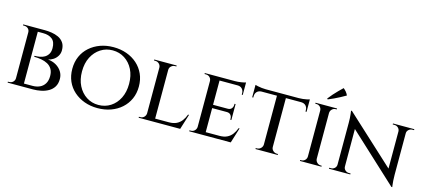

<svg xmlns="http://www.w3.org/2000/svg" viewBox="-62 -1355 4232 1911"><g transform="rotate(15 2054.5 -399.5)"><path d="M140 -600H274Q305 -600 342 -594.5Q379 -589 412 -574Q445 -559 466.5 -529Q488 -499 488 -450Q488 -418 472 -391.5Q456 -365 431 -348.5Q406 -332 378 -326Q425 -322 462 -300.5Q499 -279 520.5 -245Q542 -211 542 -169Q542 -121 522 -88.5Q502 -56 468 -36.5Q434 -17 393 -8.5Q352 0 311 0H199Q199 0 199.5 -8.5Q200 -17 200 -25Q200 -33 200 -33H296Q337 -33 369.5 -47.5Q402 -62 421.5 -93Q441 -124 441 -172Q441 -216 423.5 -244.5Q406 -273 377 -288.5Q348 -304 312 -310.5Q276 -317 238 -317V-327Q264 -327 291 -331.5Q318 -336 340.5 -349Q363 -362 377.5 -385.5Q392 -409 392 -447Q392 -511 357 -539Q322 -567 263 -567H149Q149 -568 146.5 -576Q144 -584 142 -592Q140 -600 140 -600ZM208 -600V0H118V-600ZM121 -64V0H49V-10Q49 -10 54.5 -10Q60 -10 60 -10Q86 -10 102 -26Q118 -42 118 -64ZM121 -536H118Q118 -560 102 -575Q86 -590 60 -590Q60 -590 54.5 -590Q49 -590 49 -590V-600H121Z M977 -614Q1051 -614 1113.5 -591.5Q1176 -569 1222.5 -527.5Q1269 -486 1295 -428.5Q1321 -371 1321 -300Q1321 -229 1295 -171.5Q1269 -114 1222.5 -72.5Q1176 -31 1113.5 -8.5Q1051 14 977 14Q904 14 842 -8.5Q780 -31 733 -72.5Q686 -114 660.5 -171.5Q635 -229 635 -300Q635 -371 660.5 -428.5Q686 -486 733 -527.5Q780 -569 842 -591.5Q904 -614 977 -614ZM977 -19Q1047 -19 1102 -54.5Q1157 -90 1188.5 -153Q1220 -216 1220 -300Q1220 -385 1188.5 -447.5Q1157 -510 1102 -545.5Q1047 -581 977 -581Q909 -581 854 -545.5Q799 -510 767 -447.5Q735 -385 735 -300Q735 -216 767 -153Q799 -90 854 -54.5Q909 -19 977 -19Z M1560 -600V0H1469V-600ZM1817 -34 1824 0H1558V-34ZM1876 -157 1827 0H1668L1701 -34Q1748 -34 1779.5 -49.5Q1811 -65 1832 -93Q1853 -121 1866 -157ZM1471 -64 1482 0H1399V-10Q1399 -10 1405.5 -10Q1412 -10 1413 -10Q1437 -10 1452.5 -26Q1468 -42 1469 -64ZM1557 -536V-600H1630V-590Q1629 -590 1623.5 -590Q1618 -590 1618 -590Q1594 -590 1577 -574.5Q1560 -559 1560 -536ZM1471 -536H1469Q1468 -559 1451.5 -574.5Q1435 -590 1411 -590Q1411 -590 1405 -590Q1399 -590 1399 -590V-600H1471Z M2081 -600V0H1990V-600ZM2338 -34 2345 0H2079V-34ZM2296 -316V-282H2079V-316ZM2341 -600V-566H2079V-600ZM2397 -157 2348 0H2189L2222 -34Q2269 -34 2300.5 -49.5Q2332 -65 2353 -93Q2374 -121 2387 -157ZM2296 -284V-217H2285V-228Q2285 -251 2271.5 -266.5Q2258 -282 2232 -282V-284ZM2296 -381V-314H2232V-316Q2258 -316 2271.5 -332Q2285 -348 2285 -370V-381ZM2341 -569V-487H2331V-500Q2331 -529 2314 -547.5Q2297 -566 2267 -566V-569ZM2341 -616V-590L2230 -600Q2261 -600 2295 -605.5Q2329 -611 2341 -616ZM1992 -64 2003 0H1920V-10Q1920 -10 1926.5 -10Q1933 -10 1934 -10Q1958 -10 1973.5 -26Q1989 -42 1990 -64ZM1992 -537H1990Q1989 -560 1973.5 -575Q1958 -590 1934 -590Q1933 -590 1926.5 -590Q1920 -590 1920 -590V-600H2003Z M2764 -597V0H2672V-597ZM2998 -601V-568H2438V-601ZM2998 -570V-489H2987V-502Q2987 -531 2970 -549Q2953 -567 2923 -568V-570ZM2998 -617V-591L2888 -601Q2907 -601 2929.5 -603.5Q2952 -606 2970.5 -610Q2989 -614 2998 -617ZM2674 -64V0H2603V-10Q2604 -10 2609.5 -10Q2615 -10 2615 -10Q2638 -10 2654.5 -26Q2671 -42 2672 -64ZM2761 -64H2764Q2764 -42 2781 -26Q2798 -10 2821 -10Q2821 -10 2826.5 -10Q2832 -10 2832 -10V0H2761ZM2513 -570V-568Q2483 -567 2466 -549Q2449 -531 2449 -502V-489H2438V-570ZM2438 -617Q2447 -614 2465.5 -610Q2484 -606 2506.5 -603.5Q2529 -601 2548 -601L2438 -591Z M3217 -600V0H3126V-600ZM3129 -64V0H3061V-10Q3061 -10 3066.5 -10Q3072 -10 3072 -10Q3095 -10 3110.5 -26Q3126 -42 3126 -64ZM3215 -64H3217Q3218 -42 3234 -26Q3250 -10 3272 -10Q3272 -10 3277 -10Q3282 -10 3282 -10L3283 0H3215ZM3215 -536V-600H3283L3282 -590Q3282 -590 3277 -590Q3272 -590 3272 -590Q3250 -590 3234 -574.5Q3218 -559 3217 -536ZM3129 -536H3126Q3126 -559 3110.5 -574.5Q3095 -590 3072 -590Q3072 -590 3066.5 -590Q3061 -590 3061 -590V-600H3129ZM3162 -670Q3181 -695 3203.5 -720.5Q3226 -746 3249.5 -769.5Q3273 -793 3294 -813Q3310 -800 3323 -784.5Q3336 -769 3344 -750Q3316 -734 3286.5 -718Q3257 -702 3227.5 -688.5Q3198 -675 3169 -663Z M3432 -615 3997 -95 4007 14 3443 -508ZM3435 -62V0H3360V-10Q3360 -10 3368.5 -10Q3377 -10 3377 -10Q3400 -10 3416 -25Q3432 -40 3432 -62ZM3508 -62Q3508 -40 3524.5 -25Q3541 -10 3563 -10Q3563 -10 3571.5 -10Q3580 -10 3580 -10V0H3505V-62ZM3432 -615 3507 -527 3508 0H3432V-493Q3432 -544 3427.5 -579.5Q3423 -615 3423 -615ZM4007 -600V-111Q4007 -78 4009 -49.5Q4011 -21 4013.5 -3.5Q4016 14 4016 14H4007L3932 -75V-600ZM4004 -538V-600H4079V-590Q4079 -590 4070.5 -590Q4062 -590 4062 -590Q4040 -590 4023.5 -575Q4007 -560 4007 -538ZM3932 -538Q3931 -560 3915 -575Q3899 -590 3876 -590Q3876 -590 3867.5 -590Q3859 -590 3859 -590V-600H3934V-538Z"/></g></svg>

Font: Cinzel Medium
Style: Regular
Weight: 500
Designer: Natanael Gama
Version: Version 2.000